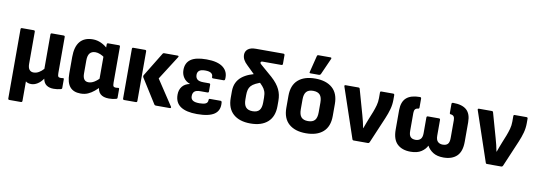

<svg xmlns="http://www.w3.org/2000/svg" viewBox="-65 -1164 4997 1788"><g transform="rotate(10 2433.5 -270.0)"><path d="M65 185Q53 185 53 172V-482Q53 -494 65 -494H176Q188 -494 188 -482V-179Q188 -142 202 -124Q216 -106 242 -106Q268 -106 292 -120Q316 -134 336 -157V-482Q336 -494 348 -494H458Q471 -494 471 -482V-142Q471 -116 477 -108Q483 -100 498 -100Q504 -100 510 -100.5Q516 -101 522 -102Q531 -103 531 -92V-10Q531 0 517 3Q503 7 485 9Q467 11 452 11Q411 11 385 -7Q359 -25 351 -65V-67Q328 -33 298.5 -14.5Q269 4 239 4Q206 4 187 -12V172Q187 185 174 185Z M707 11Q639 11 605.5 -29.5Q572 -70 572 -153V-311Q572 -408 613 -457Q654 -506 734 -506Q775 -506 813.5 -488Q852 -470 879 -442L871 -354Q849 -372 824.5 -382Q800 -392 779 -392Q743 -392 725 -370Q707 -348 707 -302V-178Q707 -142 720.5 -123.5Q734 -105 761 -105Q788 -105 815.5 -121.5Q843 -138 877 -174L886 -89Q862 -62 834.5 -39Q807 -16 776.5 -2.5Q746 11 707 11ZM975 11Q921 11 893.5 -14.5Q866 -40 866 -93V-115L858 -138V-403L868 -438V-482Q868 -494 880 -494H982Q993 -494 993 -482V-142Q993 -116 999 -108Q1005 -100 1020 -100Q1026 -100 1032 -100.5Q1038 -101 1044 -102Q1054 -103 1054 -92V-10Q1054 0 1040 3Q1025 7 1008 9Q991 11 975 11Z M1418 0Q1408 0 1403 -7L1257 -239Q1252 -249 1256 -258L1396 -487Q1399 -494 1410 -494H1536Q1552 -494 1544 -480L1400 -254L1558 -15Q1562 -9 1559.5 -4.5Q1557 0 1549 0ZM1118 0Q1106 0 1106 -13V-482Q1106 -494 1118 -494H1229Q1241 -494 1241 -482V-13Q1241 0 1229 0Z M1808 11Q1705 11 1652 -25Q1599 -61 1599 -136Q1599 -182 1623.5 -213Q1648 -244 1694 -253V-255Q1656 -268 1634.5 -299.5Q1613 -331 1613 -372Q1613 -439 1660 -472.5Q1707 -506 1809 -506Q1915 -506 1966 -466Q2017 -426 2011 -356Q2010 -342 1998 -342H1898Q1887 -342 1887 -355Q1888 -377 1870.5 -389.5Q1853 -402 1814 -402Q1776 -402 1758.5 -388.5Q1741 -375 1741 -349Q1741 -321 1758 -306Q1775 -291 1817 -291H1870Q1882 -291 1882 -279V-216Q1882 -204 1870 -204H1802Q1764 -204 1747.5 -189.5Q1731 -175 1731 -145Q1731 -118 1750.5 -105Q1770 -92 1813 -92Q1852 -92 1872 -101.5Q1892 -111 1892 -136Q1892 -149 1903 -149H2003Q2015 -149 2016 -134Q2023 -60 1972 -24.5Q1921 11 1808 11Z M2313 11Q2208 11 2150 -41Q2092 -93 2092 -192V-254Q2092 -301 2108.5 -335.5Q2125 -370 2155 -394Q2185 -418 2224.5 -433.5Q2264 -449 2310 -458L2372 -390Q2325 -375 2297 -361Q2269 -347 2254.5 -330.5Q2240 -314 2234.5 -292.5Q2229 -271 2229 -243V-202Q2229 -152 2249.5 -128.5Q2270 -105 2313 -105Q2357 -105 2377 -128.5Q2397 -152 2397 -202V-248Q2397 -285 2388 -308.5Q2379 -332 2361.5 -351.5Q2344 -371 2317 -396L2193 -517Q2168 -540 2156 -562.5Q2144 -585 2144 -610Q2144 -642 2168.5 -662.5Q2193 -683 2244 -683H2503Q2516 -683 2516 -670V-588Q2516 -576 2503 -576H2327Q2308 -576 2308 -564Q2308 -558 2313.5 -552Q2319 -546 2327 -540L2430 -451Q2460 -424 2480 -398.5Q2500 -373 2511.5 -348.5Q2523 -324 2528.5 -298Q2534 -272 2534 -241V-192Q2534 -93 2476 -41Q2418 11 2313 11Z M2837 11Q2734 11 2676 -40Q2618 -91 2618 -191V-304Q2618 -404 2675.5 -455Q2733 -506 2837 -506Q2941 -506 2999 -455Q3057 -404 3057 -304V-191Q3057 -91 2999.5 -40Q2942 11 2837 11ZM2837 -104Q2881 -104 2901.5 -127Q2922 -150 2922 -201V-294Q2922 -344 2901.5 -367Q2881 -390 2837 -390Q2794 -390 2773.5 -367Q2753 -344 2753 -294V-201Q2753 -150 2773.5 -127Q2794 -104 2837 -104ZM2784 -546Q2771 -546 2775 -558L2814 -714Q2816 -725 2828 -725H2940Q2956 -725 2949 -710L2880 -555Q2874 -546 2864 -546Z M3288 0Q3278 0 3275 -10L3116 -480Q3111 -494 3126 -494H3246Q3258 -494 3260 -484L3326 -250Q3335 -220 3342 -189.5Q3349 -159 3355 -129H3357Q3365 -152 3374 -175.5Q3383 -199 3392 -222L3421 -294Q3434 -328 3443 -360.5Q3452 -393 3452 -429V-482Q3452 -494 3463 -494H3575Q3587 -494 3587 -481V-438Q3587 -392 3575 -348Q3563 -304 3543 -257L3438 -10Q3433 0 3424 0Z M3827 11Q3747 11 3701.5 -32Q3656 -75 3656 -168V-353Q3657 -432 3699 -469Q3741 -506 3826 -506Q3839 -506 3839 -493V-410Q3839 -397 3829 -397Q3808 -395 3799.5 -383Q3791 -371 3791 -349V-180Q3791 -139 3807 -122.5Q3823 -106 3854 -106Q3883 -106 3900.5 -123Q3918 -140 3918 -180V-328Q3918 -341 3930 -341H4035Q4047 -341 4047 -328V-180Q4047 -140 4064.5 -123Q4082 -106 4111 -106Q4143 -106 4158.5 -122.5Q4174 -139 4174 -180V-349Q4174 -371 4165.5 -383Q4157 -395 4136 -397Q4126 -397 4126 -410V-493Q4126 -506 4140 -506Q4226 -506 4267.5 -469Q4309 -432 4309 -353V-168Q4309 -75 4264 -32Q4219 11 4138 11Q4078 11 4040 -13Q4002 -37 3983 -73H3982Q3966 -39 3928 -14Q3890 11 3827 11Z M4549 0Q4539 0 4536 -10L4377 -480Q4372 -494 4387 -494H4507Q4519 -494 4521 -484L4587 -250Q4596 -220 4603 -189.5Q4610 -159 4616 -129H4618Q4626 -152 4635 -175.5Q4644 -199 4653 -222L4682 -294Q4695 -328 4704 -360.5Q4713 -393 4713 -429V-482Q4713 -494 4724 -494H4836Q4848 -494 4848 -481V-438Q4848 -392 4836 -348Q4824 -304 4804 -257L4699 -10Q4694 0 4685 0Z"/></g></svg>

Font: Sofia Sans Semi Condensed ExtraBold
Style: Regular
Weight: 800
Designer: Botio Nikoltchev, Ani Petrova
Foundry: lettersoup
Version: Version 4.100